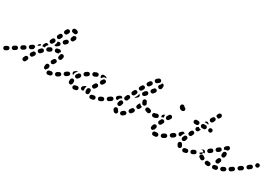

<svg xmlns="http://www.w3.org/2000/svg" viewBox="11 -1350 3110 2168"><g transform="rotate(30 1566.0 -266.0)"><path d="M41 -12Q39 -16 35 -19Q31 -22 26 -23Q21 -24 16 -23Q11 -23 7 -20L-11 -9Q-20 -4 -22 6Q-25 16 -19 25Q-17 29 -13 32Q-9 35 -4 36Q1 37 6 37Q11 36 15 33L33 23Q42 17 44 7Q47 -3 41 -12ZM286 -6Q286 -11 284 -16Q283 -21 279 -24Q276 -28 271 -30Q262 -35 252 -31Q243 -28 238 -18Q234 -10 231 -3Q230 1 229 3Q225 12 229 22Q233 31 243 35Q252 39 262 35Q271 31 275 21Q276 20 277 17Q280 10 283 3Q285 -2 286 -6ZM606 17Q609 13 610 8Q610 3 609 -2Q607 -12 598 -17Q589 -22 579 -20Q569 -17 561 -16Q556 -15 551 -13Q547 -10 544 -6Q541 -2 540 2Q538 7 539 12Q540 22 549 29Q557 35 567 34Q579 32 591 29Q596 28 600 25Q604 22 606 17ZM699 -28Q700 -33 699 -38Q699 -43 696 -47Q691 -56 681 -59Q671 -62 662 -56Q653 -51 644 -46Q635 -42 632 -32Q629 -22 634 -13Q636 -8 640 -5Q644 -2 648 0Q653 1 658 1Q663 0 667 -2Q677 -7 687 -13Q691 -16 694 -20Q697 -24 699 -28ZM485 -28Q485 -29 485 -30Q485 -42 488 -55Q490 -65 499 -71Q507 -76 517 -74Q522 -73 526 -71Q531 -68 533 -64Q536 -59 537 -55Q538 -50 537 -45Q535 -37 535 -30Q535 -30 535 -29Q535 -29 535 -29Q535 -29 535 -29Q530 -25 526 -20Q521 -13 518 -5Q517 -4 515 -4Q513 -4 511 -3Q501 -3 493 -10Q486 -17 485 -28ZM123 -62Q118 -71 108 -73Q98 -76 89 -70L71 -59Q62 -54 60 -44Q58 -34 63 -25Q69 -16 79 -14Q89 -11 98 -17L115 -28Q124 -33 126 -43Q129 -54 123 -62ZM323 -114Q319 -116 314 -117Q309 -118 304 -117Q300 -116 295 -114Q291 -111 289 -107Q282 -98 276 -88Q274 -84 273 -79Q272 -74 273 -69Q274 -64 277 -60Q280 -56 284 -54Q293 -48 303 -50Q313 -53 319 -62Q324 -70 330 -79Q336 -87 334 -98Q332 -108 323 -114ZM760 -91Q758 -95 753 -98Q749 -101 744 -102Q739 -102 735 -101Q730 -100 726 -97H724Q716 -91 714 -81Q712 -70 718 -62Q721 -58 725 -55Q730 -52 734 -52Q739 -51 744 -52Q749 -53 753 -56L754 -57Q763 -62 765 -73Q766 -83 760 -91ZM208 -96Q209 -100 208 -105Q207 -110 204 -114Q199 -123 189 -125Q179 -128 170 -122L152 -111Q148 -108 145 -104Q143 -100 142 -95Q141 -90 141 -85Q142 -80 145 -76Q151 -67 161 -65Q171 -63 180 -69L197 -80Q201 -83 204 -87Q207 -91 208 -96ZM520 -113Q521 -109 524 -105Q527 -100 531 -98Q540 -92 550 -95Q560 -97 566 -105Q569 -112 577 -123Q580 -127 581 -132Q582 -137 581 -142Q580 -147 577 -151Q574 -155 570 -158Q561 -164 551 -161Q541 -159 535 -151Q528 -139 523 -132Q521 -128 520 -123Q519 -118 520 -113ZM278 -133 261 -122Q252 -116 242 -118Q232 -120 226 -129Q220 -137 222 -147Q224 -158 233 -163L250 -175Q258 -181 269 -179Q279 -177 285 -168Q286 -167 286 -165Q287 -163 288 -161Q284 -154 284 -146Q283 -143 284 -139Q282 -137 281 -136Q279 -135 278 -133ZM389 -186Q382 -194 371 -194Q361 -194 354 -186Q346 -179 338 -170Q331 -162 331 -152Q332 -142 339 -135Q343 -131 348 -130Q353 -128 357 -128Q362 -128 367 -131Q371 -133 375 -136Q382 -144 389 -151Q396 -158 396 -169Q396 -179 389 -186ZM571 -193Q573 -188 577 -185Q581 -182 585 -180Q595 -177 604 -181Q614 -186 617 -196Q622 -210 623 -223Q623 -228 621 -233Q620 -237 617 -241Q613 -245 609 -247Q604 -249 599 -250Q589 -250 581 -244Q573 -237 573 -226Q572 -220 570 -212Q568 -207 568 -202Q569 -197 571 -193ZM312 -218 326 -228 328 -229Q327 -221 330 -213Q331 -210 332 -207Q329 -206 326 -205Q317 -202 309 -196Q306 -193 303 -189Q300 -197 302 -205Q305 -213 312 -218ZM471 -240Q469 -244 465 -247Q461 -250 456 -252Q451 -253 447 -253Q442 -252 437 -250Q427 -244 417 -238Q413 -235 410 -231Q407 -227 406 -222Q405 -217 406 -213Q407 -208 409 -203Q415 -195 425 -193Q435 -190 444 -196Q452 -201 461 -206Q470 -211 473 -221Q476 -231 471 -240ZM353 -216Q352 -218 351 -220Q350 -225 350 -230Q351 -235 353 -239L362 -257Q367 -267 377 -270Q387 -273 396 -268Q399 -266 402 -264Q405 -261 406 -258Q406 -257 405 -257Q397 -252 392 -245Q386 -237 384 -227Q383 -221 383 -215Q377 -216 371 -216Q363 -216 355 -213Q354 -215 353 -216ZM507 -233Q498 -239 496 -249Q494 -259 500 -268Q506 -276 516 -278Q528 -280 540 -282Q550 -282 557 -276Q565 -270 567 -261Q567 -261 566 -260Q559 -254 555 -245Q552 -239 551 -233Q549 -233 548 -232Q546 -232 544 -232Q535 -231 525 -229Q515 -227 507 -233ZM408 -291Q417 -286 427 -290Q437 -293 441 -302L451 -320Q456 -330 452 -339Q449 -349 440 -354Q431 -359 421 -356Q411 -352 406 -343L397 -325Q392 -316 395 -306Q399 -296 408 -291ZM515 -344Q521 -336 521 -326Q520 -315 512 -309Q504 -302 496 -295Q489 -289 480 -289Q470 -289 463 -295L471 -310Q475 -318 476 -327Q477 -335 475 -343Q477 -345 479 -346Q487 -353 497 -352Q508 -352 515 -344ZM582 -412Q575 -419 564 -419Q554 -419 547 -411Q541 -404 533 -397Q526 -389 526 -379Q526 -368 534 -361Q541 -354 551 -354Q562 -354 569 -361Q577 -369 584 -377Q591 -385 590 -395Q590 -405 582 -412ZM452 -377Q461 -372 471 -375Q481 -379 486 -388L495 -406Q500 -415 497 -425Q493 -435 484 -440Q475 -445 465 -441Q455 -438 451 -429L441 -411Q436 -401 440 -392Q443 -382 452 -377ZM641 -485Q639 -489 635 -493Q631 -496 626 -497Q625 -498 623 -498Q622 -498 620 -498Q617 -496 612 -495Q608 -494 603 -493Q600 -491 598 -488Q596 -484 595 -481Q593 -474 589 -466Q584 -457 587 -447Q590 -437 599 -432Q608 -427 618 -430Q628 -434 633 -443Q639 -455 643 -466Q644 -471 644 -476Q643 -481 641 -485ZM488 -502 485 -496Q480 -487 484 -477Q487 -467 496 -463Q505 -458 515 -461Q525 -464 530 -474L532 -478Q535 -484 539 -489Q544 -498 542 -508Q540 -518 531 -524Q523 -530 512 -527Q502 -525 497 -517Q492 -510 488 -502ZM576 -569Q566 -569 559 -561Q552 -553 553 -543Q554 -532 561 -525Q569 -519 579 -519Q580 -519 582 -519Q584 -519 586 -518Q596 -513 606 -516Q615 -520 620 -529Q625 -538 622 -548Q619 -558 609 -562Q603 -566 595 -568Q589 -569 582 -569Q579 -569 576 -569Z M945 -5Q944 -10 941 -14Q938 -17 933 -20Q929 -22 924 -23Q919 -23 914 -22Q905 -19 896 -18Q886 -17 880 -9Q873 -1 875 9Q876 20 884 26Q892 32 902 31Q915 30 928 26Q938 23 943 14Q948 5 945 -5ZM1166 -6Q1165 -11 1162 -15Q1159 -19 1155 -22Q1151 -24 1146 -25Q1141 -26 1136 -25Q1126 -22 1117 -21Q1106 -20 1100 -12Q1094 -4 1095 7Q1095 12 1098 16Q1100 20 1104 23Q1108 26 1113 28Q1118 29 1123 28Q1134 27 1147 24Q1157 22 1163 13Q1168 4 1166 -6ZM1030 -15Q1027 -23 1027 -32Q1027 -40 1029 -50Q1030 -54 1033 -59Q1036 -63 1040 -65Q1044 -68 1049 -69Q1054 -70 1059 -69Q1069 -67 1075 -58Q1080 -49 1078 -39Q1077 -35 1077 -32Q1077 -30 1078 -29Q1078 -27 1078 -25Q1079 -22 1078 -20Q1075 -15 1074 -8Q1074 -8 1073 -7Q1071 -4 1068 -2Q1064 1 1060 2Q1050 5 1041 0Q1032 -6 1030 -15ZM823 -2Q819 -5 816 -9Q813 -14 812 -18Q811 -26 811 -34Q811 -41 812 -47Q812 -52 814 -57Q817 -61 821 -64Q824 -67 829 -69Q834 -70 839 -70Q844 -69 848 -67Q853 -65 856 -61Q859 -57 860 -52Q862 -48 861 -43Q861 -38 861 -34Q861 -30 862 -27Q862 -26 862 -25Q862 -24 862 -23Q862 -23 862 -23Q856 -15 853 -6Q853 -5 853 -3Q850 -1 847 0Q844 1 841 2Q836 3 832 2Q827 1 823 -2ZM1257 -46Q1252 -56 1242 -59Q1233 -62 1223 -58Q1214 -53 1204 -49Q1200 -47 1196 -43Q1193 -39 1191 -35Q1189 -30 1189 -25Q1190 -20 1192 -16Q1196 -6 1206 -2Q1215 1 1225 -3Q1235 -8 1246 -13Q1255 -18 1258 -27Q1261 -37 1257 -46ZM1003 -70Q997 -69 992 -65Q984 -59 976 -53Q972 -50 969 -46Q966 -42 965 -37Q964 -32 966 -27Q967 -22 969 -18Q972 -14 976 -11Q981 -9 986 -8Q990 -7 995 -8Q1000 -9 1004 -12Q1005 -13 1007 -14Q1005 -22 1005 -32Q1005 -42 1007 -54Q1009 -63 1014 -70Q1008 -71 1003 -70ZM1330 -73Q1330 -78 1329 -82Q1328 -87 1326 -91Q1320 -100 1309 -102Q1299 -103 1291 -98L1287 -95Q1283 -92 1280 -88Q1277 -84 1277 -79Q1276 -74 1277 -69Q1278 -64 1281 -60Q1287 -52 1297 -50Q1307 -48 1315 -54L1319 -56Q1323 -59 1326 -64Q1329 -68 1330 -73ZM760 -60 772 -69Q777 -72 779 -76Q782 -80 783 -85Q784 -90 783 -95Q782 -100 779 -104Q773 -112 763 -114Q753 -116 744 -110L731 -101L726 -98Q717 -92 715 -81Q714 -71 719 -63Q725 -54 736 -52Q746 -51 754 -56ZM1074 -93Q1082 -87 1092 -89Q1103 -92 1108 -101Q1113 -109 1120 -119Q1122 -123 1123 -128Q1124 -133 1123 -138Q1122 -143 1119 -147Q1117 -151 1112 -154Q1104 -159 1094 -157Q1083 -155 1078 -146Q1071 -136 1066 -127Q1060 -118 1062 -108Q1065 -98 1074 -93ZM850 -96Q854 -93 859 -92Q864 -91 869 -92Q873 -93 878 -95Q882 -98 885 -102Q890 -110 897 -118Q903 -126 902 -136Q901 -146 894 -153Q886 -160 875 -159Q865 -158 858 -150Q850 -140 843 -130Q837 -122 839 -112Q841 -101 850 -96ZM836 -168Q833 -167 829 -165L810 -153Q801 -148 799 -138Q796 -127 802 -119Q804 -114 808 -111Q812 -109 817 -107Q817 -107 817 -108Q815 -117 818 -127Q820 -136 825 -143Q832 -154 841 -165Q843 -166 845 -168Q840 -169 836 -168ZM914 -171Q920 -163 930 -161Q941 -159 949 -165Q957 -171 966 -177Q975 -183 977 -193Q980 -203 974 -212Q968 -220 958 -223Q948 -225 939 -219Q929 -213 920 -206Q911 -200 910 -190Q908 -180 914 -171ZM1128 -176Q1132 -173 1137 -172Q1142 -172 1147 -173Q1151 -174 1156 -176Q1160 -179 1162 -184Q1169 -194 1174 -203Q1180 -212 1177 -222Q1175 -232 1166 -237Q1157 -243 1147 -240Q1137 -238 1132 -229Q1127 -220 1120 -211Q1115 -202 1117 -192Q1119 -182 1128 -176ZM998 -244Q996 -239 996 -234Q996 -229 998 -224Q1000 -220 1004 -216Q1007 -213 1012 -211Q1016 -209 1021 -209Q1026 -209 1031 -211Q1041 -215 1050 -219Q1055 -220 1059 -224Q1062 -227 1065 -231Q1067 -236 1067 -241Q1067 -246 1065 -251Q1064 -255 1061 -259Q1057 -263 1053 -265Q1048 -267 1043 -267Q1038 -267 1034 -266Q1023 -262 1012 -257Q1007 -255 1003 -252Q1000 -248 998 -244ZM1142 -262Q1152 -264 1161 -263Q1161 -263 1162 -263Q1159 -267 1155 -271Q1151 -274 1146 -276Q1133 -279 1119 -281Q1109 -281 1101 -275Q1093 -268 1092 -258Q1092 -253 1094 -248Q1095 -243 1098 -239Q1100 -237 1103 -235Q1105 -234 1108 -233Q1110 -237 1113 -241Q1117 -248 1125 -254Q1132 -260 1142 -262Z M1436 31Q1441 32 1445 31Q1450 30 1454 27Q1459 25 1461 20Q1467 12 1465 2Q1463 -8 1455 -14Q1454 -15 1453 -16Q1452 -18 1450 -21Q1448 -25 1445 -29Q1441 -32 1437 -34Q1432 -36 1427 -36Q1422 -36 1418 -34Q1408 -30 1404 -20Q1400 -11 1404 -1Q1408 7 1413 14Q1419 22 1427 27Q1431 30 1436 31ZM1550 -39Q1543 -47 1533 -48Q1523 -49 1515 -43Q1507 -36 1499 -31Q1490 -25 1488 -15Q1486 -5 1492 4Q1497 12 1507 14Q1518 16 1526 11Q1536 4 1546 -4Q1554 -10 1555 -21Q1556 -31 1550 -39ZM1348 -85Q1349 -90 1348 -95Q1347 -100 1344 -104Q1338 -113 1328 -114Q1318 -116 1309 -110L1291 -98Q1287 -95 1284 -90Q1281 -86 1280 -81Q1280 -77 1281 -72Q1282 -67 1284 -63Q1290 -54 1301 -52Q1311 -51 1319 -56L1338 -69Q1342 -72 1344 -76Q1347 -80 1348 -85ZM1622 -102Q1621 -106 1618 -111Q1615 -115 1611 -118Q1603 -123 1592 -122Q1582 -120 1576 -111Q1570 -102 1564 -94Q1558 -86 1559 -76Q1560 -65 1569 -59Q1573 -56 1577 -55Q1582 -53 1587 -54Q1592 -55 1596 -57Q1601 -60 1604 -64Q1611 -73 1618 -83Q1620 -87 1621 -92Q1622 -97 1622 -102ZM1410 -75Q1413 -71 1416 -67Q1420 -64 1425 -63Q1435 -59 1444 -64Q1453 -69 1456 -79Q1459 -88 1463 -99Q1467 -109 1463 -118Q1458 -127 1448 -131Q1439 -135 1429 -130Q1420 -126 1416 -116Q1412 -104 1409 -94Q1407 -89 1408 -84Q1408 -79 1410 -75ZM1420 -150Q1424 -152 1428 -154Q1428 -154 1428 -154Q1428 -154 1428 -154Q1426 -158 1424 -162Q1424 -163 1424 -164Q1418 -172 1407 -173Q1397 -174 1389 -168L1371 -155Q1363 -149 1361 -139Q1360 -128 1366 -120Q1370 -114 1377 -112Q1384 -109 1391 -110Q1393 -117 1395 -124Q1398 -132 1404 -139Q1411 -146 1420 -150ZM1668 -184Q1659 -185 1650 -190Q1643 -195 1637 -202Q1635 -205 1633 -208Q1629 -206 1625 -202Q1622 -199 1620 -194Q1616 -184 1612 -175Q1608 -165 1611 -156Q1615 -146 1624 -142Q1629 -140 1634 -139Q1639 -139 1644 -141Q1648 -143 1652 -146Q1655 -150 1657 -154Q1662 -165 1667 -176Q1667 -178 1668 -180Q1668 -182 1668 -184ZM1866 -171Q1866 -176 1864 -180Q1862 -185 1859 -189Q1855 -192 1851 -194Q1846 -196 1841 -196H1836Q1826 -196 1818 -189Q1811 -182 1811 -171Q1811 -166 1813 -162Q1815 -157 1818 -154Q1822 -150 1826 -148Q1831 -146 1836 -146H1841Q1851 -146 1859 -153Q1866 -160 1866 -171ZM1459 -156Q1468 -152 1478 -156Q1487 -160 1492 -169L1500 -190Q1505 -199 1501 -209Q1497 -218 1488 -223Q1478 -227 1468 -223Q1459 -219 1455 -210L1446 -189Q1442 -180 1445 -170Q1449 -161 1459 -156ZM1772 -160Q1776 -162 1779 -166Q1782 -170 1784 -175Q1786 -185 1781 -194Q1776 -203 1766 -206Q1756 -208 1747 -212Q1737 -215 1728 -211Q1719 -207 1715 -197Q1713 -193 1713 -188Q1713 -183 1715 -178Q1717 -174 1721 -170Q1725 -167 1729 -165Q1741 -161 1753 -157Q1758 -156 1763 -157Q1767 -157 1772 -160ZM1671 -206Q1676 -206 1681 -207Q1686 -208 1690 -211Q1698 -217 1700 -228Q1701 -238 1695 -246Q1692 -249 1691 -252Q1690 -254 1690 -255Q1688 -265 1680 -271Q1672 -277 1661 -276Q1651 -274 1645 -266Q1639 -257 1641 -247Q1643 -231 1655 -216Q1658 -212 1662 -209Q1667 -207 1671 -206ZM1576 -253 1559 -239Q1555 -236 1550 -234Q1546 -233 1540 -233Q1541 -234 1542 -234Q1549 -241 1553 -249L1563 -269Q1567 -277 1568 -286Q1568 -291 1567 -296Q1571 -295 1574 -293Q1577 -291 1579 -289Q1586 -281 1585 -270Q1584 -260 1576 -253ZM1487 -262Q1488 -257 1492 -253Q1495 -250 1499 -247Q1509 -243 1518 -246Q1528 -249 1533 -259L1543 -279Q1547 -288 1544 -298Q1541 -308 1531 -312Q1522 -317 1512 -313Q1503 -310 1498 -301L1488 -281Q1486 -276 1485 -271Q1485 -267 1487 -262ZM1651 -357Q1644 -365 1634 -365Q1623 -365 1616 -358Q1610 -352 1604 -346L1598 -335Q1596 -331 1593 -327Q1592 -322 1594 -316Q1595 -311 1599 -307Q1606 -300 1617 -299Q1627 -299 1635 -306Q1643 -314 1651 -322Q1658 -329 1658 -340Q1659 -350 1651 -357ZM1544 -336Q1553 -331 1563 -334Q1573 -337 1578 -346L1589 -365Q1594 -374 1591 -384Q1589 -394 1580 -399Q1571 -405 1561 -402Q1551 -399 1546 -390L1535 -370Q1530 -361 1532 -351Q1535 -341 1544 -336ZM1725 -417Q1724 -422 1722 -427Q1719 -431 1715 -434Q1711 -437 1706 -438Q1701 -439 1697 -439Q1692 -438 1687 -435Q1683 -433 1680 -429Q1674 -421 1667 -412Q1660 -404 1661 -394Q1662 -384 1670 -377Q1678 -371 1688 -372Q1699 -372 1705 -380Q1713 -390 1720 -399Q1723 -403 1724 -408Q1725 -412 1725 -417ZM1594 -423Q1603 -417 1613 -419Q1623 -421 1629 -430Q1635 -439 1641 -448Q1647 -456 1645 -466Q1643 -477 1635 -483Q1626 -488 1616 -487Q1606 -485 1600 -476Q1594 -467 1587 -457Q1581 -449 1583 -439Q1585 -428 1594 -423ZM1756 -522Q1748 -529 1737 -528Q1737 -528 1736 -528Q1735 -528 1734 -528Q1734 -526 1733 -524Q1731 -515 1725 -507Q1721 -500 1714 -496Q1714 -492 1712 -488Q1710 -477 1715 -469Q1721 -460 1731 -457Q1741 -455 1749 -460Q1758 -465 1761 -475Q1764 -487 1764 -499Q1764 -502 1764 -505Q1763 -515 1756 -522ZM1651 -504Q1658 -497 1669 -496Q1679 -496 1687 -503Q1694 -510 1700 -514Q1709 -519 1712 -529Q1714 -540 1709 -548Q1703 -557 1693 -560Q1683 -562 1674 -556Q1664 -550 1653 -540Q1645 -533 1645 -522Q1644 -512 1651 -504Z M1985 22Q1991 13 1989 3Q1988 -2 1985 -6Q1983 -10 1979 -13Q1975 -16 1970 -17Q1965 -18 1960 -17Q1951 -16 1943 -16Q1942 -16 1941 -16Q1931 -16 1923 -9Q1916 -2 1916 9Q1916 14 1918 18Q1919 23 1923 27Q1926 30 1931 32Q1935 34 1940 34Q1942 34 1943 34Q1955 34 1969 32Q1979 30 1985 22ZM2082 -25Q2083 -30 2083 -35Q2082 -40 2079 -44Q2074 -53 2064 -56Q2054 -59 2045 -53Q2035 -47 2026 -42Q2021 -40 2018 -36Q2015 -32 2014 -28Q2012 -23 2013 -18Q2013 -13 2015 -8Q2020 1 2030 4Q2040 7 2049 2Q2060 -4 2071 -10Q2075 -13 2078 -17Q2081 -21 2082 -25ZM1877 -25Q1874 -29 1872 -33Q1871 -38 1871 -43Q1872 -54 1879 -72Q1883 -82 1892 -86Q1902 -90 1912 -87Q1921 -83 1925 -73Q1930 -64 1926 -54Q1923 -48 1922 -44Q1921 -40 1921 -39Q1921 -37 1921 -36Q1920 -35 1920 -33Q1913 -30 1908 -25Q1904 -21 1901 -16Q1899 -16 1897 -16Q1896 -16 1894 -16Q1889 -16 1884 -19Q1880 -21 1877 -25ZM2152 -73Q2152 -78 2151 -82Q2150 -87 2147 -91Q2142 -100 2131 -102Q2121 -103 2113 -97L2109 -95Q2101 -89 2099 -79Q2097 -69 2103 -60Q2109 -52 2119 -50Q2130 -48 2138 -54L2141 -57Q2145 -59 2148 -64Q2151 -68 2152 -73ZM1923 -161 1915 -146Q1910 -137 1913 -127Q1916 -117 1925 -112Q1934 -107 1944 -110Q1954 -113 1959 -122L1967 -137L1970 -143Q1975 -152 1972 -162Q1969 -172 1960 -177Q1951 -182 1941 -179Q1931 -176 1926 -167ZM1886 -167Q1888 -172 1888 -177Q1889 -182 1887 -186Q1884 -196 1874 -201Q1865 -205 1855 -202Q1845 -198 1833 -195Q1829 -193 1825 -190Q1821 -187 1819 -183Q1817 -178 1816 -173Q1816 -168 1817 -163Q1819 -159 1822 -155Q1825 -151 1829 -149Q1834 -147 1839 -146Q1844 -146 1849 -147Q1860 -151 1871 -155Q1876 -156 1880 -160Q1884 -163 1886 -167ZM1926 -230Q1934 -234 1942 -238Q1941 -234 1940 -230Q1939 -221 1941 -211Q1942 -206 1944 -202Q1939 -202 1935 -200Q1925 -198 1918 -191Q1918 -191 1917 -191Q1916 -192 1915 -194Q1914 -195 1914 -197Q1909 -206 1913 -216Q1916 -225 1926 -230ZM1974 -201Q1983 -196 1993 -199Q2003 -201 2008 -210L2021 -230Q2023 -234 2024 -239Q2025 -244 2023 -249Q2022 -254 2019 -258Q2016 -262 2012 -264Q2003 -270 1993 -267Q1983 -265 1978 -256L1966 -236Q1960 -227 1963 -217Q1965 -207 1974 -201ZM2098 -417Q2102 -414 2104 -410Q2107 -406 2108 -401Q2110 -391 2104 -382Q2098 -374 2088 -372Q2084 -371 2080 -371Q2072 -371 2064 -374Q2056 -377 2050 -383Q2044 -388 2041 -396Q2037 -403 2037 -412Q2037 -417 2038 -422Q2040 -426 2043 -430Q2047 -434 2051 -436Q2056 -438 2061 -438Q2069 -438 2076 -434Q2083 -429 2086 -421Q2089 -421 2092 -420Q2095 -419 2098 -417Z M2373 -9Q2372 -14 2369 -18Q2366 -22 2361 -24Q2357 -27 2352 -28Q2347 -28 2342 -27Q2333 -25 2325 -24Q2315 -22 2309 -14Q2303 -6 2304 5Q2305 10 2307 14Q2310 18 2314 21Q2318 24 2323 25Q2328 27 2332 26Q2343 24 2354 21Q2365 19 2370 10Q2375 1 2373 -9ZM2240 0Q2230 -11 2225 -27Q2222 -37 2227 -46Q2232 -55 2242 -58Q2252 -61 2261 -56Q2270 -51 2273 -41Q2275 -36 2278 -33Q2281 -29 2282 -25Q2284 -20 2284 -15Q2284 -15 2284 -14Q2284 -14 2284 -14Q2283 -12 2283 -10Q2282 -8 2282 -7Q2281 -4 2279 -2Q2278 0 2276 2Q2268 9 2257 9Q2247 8 2240 0ZM2459 -49Q2457 -54 2453 -57Q2449 -60 2444 -62Q2439 -63 2435 -63Q2430 -62 2425 -60Q2417 -55 2408 -51Q2404 -49 2400 -46Q2397 -42 2395 -37Q2394 -33 2394 -28Q2394 -23 2396 -18Q2401 -9 2410 -5Q2420 -2 2429 -6Q2439 -11 2448 -16Q2457 -20 2461 -30Q2464 -40 2459 -49ZM2526 -73Q2526 -78 2525 -82Q2524 -87 2521 -91Q2516 -100 2505 -102Q2495 -103 2487 -97H2486Q2482 -94 2480 -90Q2477 -86 2476 -81Q2475 -76 2476 -71Q2477 -67 2480 -63Q2486 -54 2496 -52Q2507 -50 2515 -56V-57Q2519 -59 2522 -64Q2525 -68 2526 -73ZM2168 -85Q2169 -90 2168 -94Q2167 -99 2164 -103Q2158 -112 2147 -113Q2137 -115 2129 -109Q2121 -103 2113 -98Q2104 -92 2102 -81Q2101 -71 2106 -63Q2112 -54 2123 -52Q2133 -51 2141 -56Q2150 -63 2158 -68Q2162 -71 2165 -76Q2167 -80 2168 -85ZM2252 -83Q2262 -80 2271 -85Q2280 -89 2284 -99Q2287 -107 2290 -117Q2294 -127 2290 -136Q2286 -145 2276 -149Q2266 -153 2257 -149Q2247 -144 2244 -135Q2240 -124 2236 -115Q2233 -105 2238 -96Q2242 -87 2252 -83ZM2238 -163Q2237 -164 2237 -164Q2236 -165 2236 -166Q2232 -169 2228 -171Q2223 -173 2218 -174Q2213 -174 2208 -172Q2204 -170 2200 -167Q2193 -160 2186 -154Q2178 -147 2177 -137Q2177 -127 2183 -119Q2189 -112 2197 -111Q2205 -109 2213 -113Q2213 -118 2215 -122Q2218 -132 2223 -143Q2226 -151 2232 -158Q2235 -161 2238 -163ZM2286 -172Q2295 -168 2305 -171Q2315 -175 2319 -184L2328 -202Q2332 -211 2329 -221Q2325 -231 2316 -235Q2307 -240 2297 -236Q2287 -233 2283 -224L2274 -205Q2270 -196 2273 -186Q2277 -177 2286 -172ZM2315 -272Q2317 -268 2320 -264Q2323 -260 2327 -258Q2332 -256 2337 -255Q2342 -255 2347 -256Q2351 -258 2355 -261Q2359 -264 2361 -268L2370 -286Q2371 -288 2372 -289Q2372 -291 2373 -293Q2365 -293 2358 -296Q2349 -299 2342 -306Q2340 -309 2338 -311Q2336 -309 2334 -306Q2328 -300 2319 -297L2317 -292Q2314 -287 2314 -282Q2314 -277 2315 -272ZM2325 -340Q2325 -350 2318 -358Q2311 -365 2300 -365H2280Q2270 -365 2262 -358Q2255 -350 2255 -340Q2255 -330 2262 -322Q2270 -315 2280 -315H2300Q2311 -315 2318 -322Q2325 -330 2325 -340ZM2421 -340Q2421 -350 2413 -358Q2406 -365 2396 -365H2375Q2365 -365 2358 -358Q2350 -350 2350 -340Q2350 -330 2358 -322Q2365 -315 2375 -315H2396Q2406 -315 2413 -322Q2421 -330 2421 -340ZM2496 -340Q2496 -350 2489 -358Q2481 -365 2471 -365Q2461 -365 2453 -358Q2446 -350 2446 -340Q2446 -330 2453 -322Q2461 -315 2471 -315Q2481 -315 2489 -322Q2496 -330 2496 -340ZM2405 -404Q2411 -400 2415 -395Q2418 -389 2418 -382Q2416 -383 2413 -384Q2405 -388 2396 -388H2375Q2371 -388 2367 -387L2371 -394Q2376 -403 2386 -406Q2396 -409 2405 -404ZM2417 -426Q2426 -421 2436 -423Q2446 -426 2451 -435L2461 -453Q2466 -462 2463 -472Q2460 -482 2451 -487Q2442 -492 2432 -489Q2422 -486 2417 -477L2407 -460Q2402 -451 2405 -441Q2408 -431 2417 -426ZM2450 -536 2457 -548Q2460 -553 2464 -556Q2468 -559 2472 -560Q2477 -561 2482 -561Q2487 -560 2491 -558Q2500 -553 2503 -543Q2506 -533 2501 -524L2498 -518Q2498 -518 2498 -518Q2498 -518 2497 -518L2494 -512Q2491 -506 2485 -502Q2479 -499 2472 -499Q2468 -503 2462 -507Q2457 -510 2451 -511Q2447 -517 2447 -524Q2447 -530 2450 -536Z M2657 19Q2661 16 2663 11Q2665 7 2666 2Q2666 -8 2660 -16Q2653 -24 2643 -25Q2633 -26 2624 -27Q2619 -28 2614 -27Q2610 -25 2606 -22Q2602 -19 2599 -15Q2597 -11 2596 -6Q2594 5 2601 13Q2607 21 2617 22Q2628 24 2639 25Q2644 25 2648 24Q2653 22 2657 19ZM2759 -12Q2757 -22 2748 -27Q2740 -33 2730 -31Q2720 -29 2711 -27Q2707 -26 2702 -24Q2698 -21 2695 -17Q2692 -13 2691 -8Q2690 -3 2691 1Q2692 12 2701 18Q2709 24 2719 22Q2730 20 2741 18Q2751 16 2756 7Q2762 -2 2759 -12ZM2556 1Q2561 -1 2565 -4Q2569 -7 2571 -11Q2576 -21 2573 -31Q2570 -40 2560 -45Q2553 -49 2547 -53Q2539 -60 2529 -58Q2519 -57 2512 -49Q2506 -41 2507 -31Q2508 -20 2517 -14Q2526 -7 2537 -1Q2542 2 2547 2Q2552 2 2556 1ZM2848 -31Q2850 -35 2849 -40Q2849 -45 2847 -50Q2842 -59 2832 -62Q2823 -66 2813 -61Q2805 -57 2796 -53Q2787 -49 2783 -39Q2779 -30 2783 -20Q2785 -16 2789 -12Q2792 -9 2797 -7Q2802 -5 2807 -5Q2812 -5 2816 -7Q2826 -11 2835 -16Q2840 -18 2843 -22Q2846 -26 2848 -31ZM2909 -92Q2906 -96 2902 -98Q2898 -101 2893 -102Q2888 -102 2883 -101Q2879 -100 2874 -97Q2866 -91 2864 -81Q2862 -71 2868 -62Q2871 -58 2876 -56Q2880 -53 2885 -52Q2890 -51 2894 -52Q2899 -54 2903 -56L2904 -57Q2912 -63 2914 -73Q2915 -83 2909 -92ZM2707 -55Q2716 -51 2726 -55Q2735 -58 2740 -68Q2744 -78 2748 -88Q2751 -98 2747 -108Q2742 -117 2733 -120Q2723 -124 2713 -119Q2704 -115 2701 -105Q2698 -96 2694 -88Q2690 -79 2693 -69Q2697 -60 2707 -55ZM2476 -81Q2477 -86 2480 -91Q2483 -95 2487 -98Q2493 -102 2503 -109Q2507 -112 2511 -113Q2516 -114 2521 -113Q2526 -113 2530 -110Q2535 -107 2538 -103Q2540 -99 2542 -94Q2543 -90 2542 -85Q2542 -84 2542 -82Q2541 -81 2541 -80Q2534 -82 2526 -81Q2516 -80 2508 -75Q2500 -70 2494 -63Q2492 -59 2489 -55Q2487 -56 2484 -58Q2482 -60 2480 -63Q2478 -67 2477 -72Q2476 -77 2476 -81ZM2613 -161Q2607 -169 2597 -171Q2586 -172 2578 -166L2562 -153Q2554 -147 2553 -137Q2551 -127 2558 -118Q2564 -110 2574 -109Q2584 -107 2593 -114L2608 -126Q2617 -132 2618 -142Q2619 -153 2613 -161ZM2738 -145Q2748 -144 2756 -150Q2764 -156 2766 -167Q2767 -177 2768 -188Q2769 -198 2762 -206Q2755 -214 2745 -215Q2735 -215 2727 -209Q2719 -202 2718 -192Q2717 -182 2716 -173Q2715 -163 2721 -154Q2727 -146 2738 -145ZM2688 -219Q2685 -223 2681 -226Q2676 -228 2672 -229Q2667 -229 2662 -228Q2657 -227 2653 -224L2637 -211Q2633 -208 2631 -204Q2629 -200 2628 -195Q2627 -190 2629 -185Q2630 -180 2633 -176Q2639 -168 2650 -167Q2660 -166 2668 -172L2684 -184Q2692 -191 2693 -201Q2695 -211 2688 -219ZM2711 -270Q2717 -275 2721 -278Q2722 -280 2723 -280Q2729 -288 2738 -289Q2748 -291 2756 -285Q2764 -279 2766 -269Q2768 -259 2763 -250Q2761 -248 2758 -245Q2756 -243 2754 -241Q2752 -239 2749 -237Q2748 -237 2747 -237Q2738 -238 2729 -235Q2722 -233 2716 -229Q2713 -230 2711 -231Q2709 -233 2708 -235Q2701 -243 2702 -253Q2703 -264 2711 -270Z M2933 -85Q2933 -90 2932 -95Q2931 -100 2928 -104Q2922 -112 2912 -114Q2902 -116 2894 -110L2875 -96Q2866 -90 2864 -80Q2863 -70 2869 -61Q2875 -53 2885 -51Q2895 -49 2903 -55L2922 -69Q2927 -72 2929 -76Q2932 -80 2933 -85ZM3015 -145Q3016 -150 3015 -155Q3013 -159 3011 -163Q3004 -172 2994 -173Q2984 -175 2976 -169L2957 -155Q2953 -152 2950 -148Q2948 -143 2947 -139Q2946 -134 2947 -129Q2949 -124 2951 -120Q2958 -112 2968 -110Q2978 -108 2986 -115L3005 -128Q3009 -131 3012 -136Q3014 -140 3015 -145ZM3090 -227Q3083 -235 3073 -236Q3063 -237 3055 -230Q3046 -223 3037 -216Q3029 -209 3028 -199Q3027 -189 3033 -181Q3039 -172 3050 -171Q3060 -170 3068 -177Q3078 -184 3087 -191Q3095 -198 3096 -208Q3097 -219 3090 -227ZM3155 -264Q3155 -269 3153 -274Q3151 -278 3148 -282Q3140 -289 3130 -289Q3119 -289 3112 -282L3111 -281Q3104 -273 3104 -263Q3104 -252 3111 -245Q3115 -242 3120 -240Q3124 -238 3129 -238Q3134 -238 3139 -240Q3143 -242 3147 -245L3148 -246Q3151 -250 3153 -255Q3155 -259 3155 -264Z"/></g></svg>

Font: FRB American Cursive Guidelines Dashed Black
Style: Bold Italic
Weight: 900
Italic angle: -25°
Version: Version 2.0;Modular Font Editor K font №1